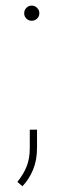

<svg xmlns="http://www.w3.org/2000/svg" viewBox="-20 -541 221 686"><path d="M93.3 -521Q104.5 -521 112.5 -512.9Q120.6 -504.9 120.6 -493.7Q120.6 -482.4 112.5 -474.6Q104.5 -466.8 93.3 -466.8Q82 -466.8 74.2 -474.6Q66.4 -482.4 66.4 -493.7Q66.4 -504.9 74.2 -512.9Q82 -521 93.3 -521ZM112.3 -13.2Q112.3 31.7 97.9 65.9Q83.5 100.1 60.1 124.5L42 108.9Q64.5 81.1 75.4 53.2Q86.4 25.4 86.4 -12.2V-77.6H112.3Z"/></svg>

Font: Robert Sans Thin
Style: Regular
Weight: 100
Designer: Christian Robertson (extended by Adam Twardoch)
Foundry: Google
Version: Version 12.135;April 2, 2019;FontCreator 11.5.0.2425 64-bit;